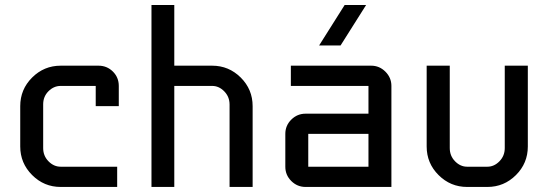

<svg xmlns="http://www.w3.org/2000/svg" viewBox="-20 -740 2179 760"><path d="M443.8 0H220.2Q154.3 0 107.2 -47.1Q60.1 -94.2 60.1 -160.2V-319.8Q60.1 -386.2 107.2 -433.1Q154.3 -480 220.2 -480H370.1Q403.3 -480 426.8 -456.8Q450.2 -433.6 450.2 -399.9V-319.8H358.9V-399.9H220.2Q192.9 -399.9 171.9 -378.9Q150.9 -357.9 150.9 -327.1V-153.8Q150.9 -123 171.9 -101.6Q192.9 -80.1 220.2 -80.1H443.8Z M980 0H888.7V-326.2Q888.7 -356.9 867.7 -378.4Q846.7 -399.9 819.8 -399.9H669.9V0H579.6V-720.2H669.9V-480H819.8Q885.7 -480 932.9 -433.1Q980 -386.2 980 -319.8Z M1429.2 -720.2 1328.1 -560.1H1243.2L1344.2 -720.2ZM1529.3 0H1189.5Q1156.7 0 1133.1 -23.4Q1109.4 -46.9 1109.4 -80.1V-210Q1109.4 -243.2 1133.1 -266.6Q1156.7 -290 1189.5 -290H1438.5V-399.9H1131.3V-480H1449.2Q1481.9 -480 1505.6 -456.3Q1529.3 -432.6 1529.3 -399.9ZM1438.5 -80.1V-210H1200.2V-80.1Z M2069.3 -160.2Q2069.3 -93.8 2022.2 -46.9Q1975.1 0 1909.2 0H1829.1Q1763.2 0 1716.1 -46.9Q1668.9 -93.8 1668.9 -160.2V-480H1760.3V-153.8Q1760.3 -123 1781.2 -101.6Q1802.2 -80.1 1829.1 -80.1H1909.2Q1936 -80.1 1957 -101.6Q1978 -123 1978 -153.8V-480H2069.3Z"/></svg>

Font: Laconic
Style: Regular
Weight: 400
Designer: Robby Woodard
Version: Version 1.000